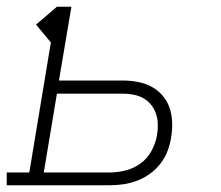

<svg xmlns="http://www.w3.org/2000/svg" viewBox="-35 -550 655 570"><path d="M-15 0V-38H52L116 -424L72 -477L134 -530H177L140 -311H328Q351 -311 373 -307Q395 -303 414 -293Q433 -283 447 -267Q461 -251 468 -231Q475 -211 476 -188Q477 -165 473 -142Q470 -122 462.5 -102Q455 -82 441.5 -64.5Q428 -47 410 -34Q392 -21 372 -13.5Q352 -6 331.5 -3Q311 0 291 0ZM95 -38H291Q314 -38 338 -44Q362 -50 382.5 -65Q403 -80 415 -102.5Q427 -125 431 -148Q434 -165 433.5 -181.5Q433 -198 428 -212.5Q423 -227 413.5 -239Q404 -251 390.5 -258.5Q377 -266 361 -269Q345 -272 328 -272H134Z"/></svg>

Font: Iosevka Slab XLtExObl
Style: Regular
Weight: 200
Width: 7
Italic angle: -9°
Monospace: yes
Designer: Belleve Invis
Foundry: Belleve Invis
Version: Version 11.1.1; ttfautohint (v1.8.3)